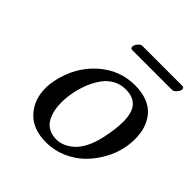

<svg xmlns="http://www.w3.org/2000/svg" viewBox="-163 -702 833 833"><g transform="rotate(45 253.0 -286.0)"><path d="M467.8 -538.1H223.6Q217.3 -538.1 214.8 -542.7Q212.4 -547.4 213.9 -553.2Q215.8 -563 224.6 -572.5Q233.4 -582 241.7 -582H486.8Q493.7 -582 496.6 -577.4Q499.5 -572.8 498 -567.9Q496.1 -558.1 486.6 -548.1Q477.1 -538.1 467.8 -538.1ZM79.6 -205.1Q101.6 -308.6 173.8 -373.8Q246.1 -439 340.3 -439Q384.8 -439 417.7 -425.5Q450.7 -412.1 469.5 -388.4Q488.3 -364.7 497.1 -336.4Q505.9 -308.1 505.9 -274.4Q505.9 -243.2 499.5 -213.9Q490.7 -172.4 468.8 -133.8Q447.3 -94.2 415 -62Q382.8 -29.8 337.6 -10Q292.5 9.8 242.7 9.8Q161.6 9.8 117.9 -37.1Q74.2 -84 74.2 -155.8Q74.2 -179.2 79.6 -205.1ZM324.7 -397.9Q293.9 -397.9 268.1 -384Q242.2 -370.1 224.1 -345.5Q206.1 -320.8 193.8 -291.5Q181.6 -262.2 174.3 -228Q167 -193.8 167 -160.2Q167 -134.3 171.9 -112.3Q176.8 -90.3 187.5 -71.3Q198.2 -52.2 218.3 -41.5Q238.3 -30.8 265.6 -30.8Q284.2 -30.8 302.7 -38.1Q321.3 -45.4 341.3 -62Q361.3 -78.6 377.9 -110.8Q394.5 -142.6 403.8 -187Q416.5 -246.6 416.5 -289.6Q416.5 -345.2 393.8 -371.6Q371.1 -397.9 324.7 -397.9Z"/></g></svg>

Font: Linux Biolinum G
Style: Italic
Weight: 400
Italic angle: -12°
Designer: Philipp H. Poll
Foundry: Philipp H. Poll
Version: Version 0.5.1